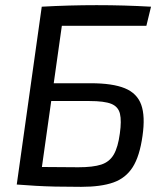

<svg xmlns="http://www.w3.org/2000/svg" viewBox="-20 -716 636 745"><path d="M566 -690 548 -616H220L133 0H45L142 -690Q195 -693 248.5 -694.5Q302 -696 355 -696Q410 -696 461.5 -694.5Q513 -693 566 -690ZM332 -393Q417 -393 464.5 -373.5Q512 -354 528 -309.5Q544 -265 533 -189Q522 -110 495 -67.5Q468 -25 420 -8Q372 9 295 9Q236 9 194.5 8Q153 7 118.5 5Q84 3 45 0L69 -70Q90 -69 147.5 -68Q205 -67 284 -67Q341 -67 373 -77.5Q405 -88 421.5 -116.5Q438 -145 445 -198Q452 -247 445.5 -274.5Q439 -302 412 -313Q385 -324 327 -324H106L115 -393Z"/></svg>

Font: Exo 2
Style: Italic
Weight: 400
Italic angle: -8°
Designer: Natanael Gama
Foundry: Natanael Gama
Version: Version 2.010